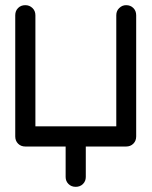

<svg xmlns="http://www.w3.org/2000/svg" viewBox="-20 -567 587 743"><path d="M273 156Q256 156 245 145Q234 134 234 118V0H78Q61 0 50 -11Q39 -22 39 -39V-508Q39 -525 50 -536Q61 -547 78 -547Q94 -547 105.5 -536Q117 -525 117 -508V-78H430V-508Q430 -525 441.5 -536Q453 -547 468 -547Q485 -547 496 -536Q507 -525 507 -508V-39Q507 -22 496 -11Q485 0 468 0H312V118Q312 134 301 145Q290 156 273 156Z"/></svg>

Font: Comfortaa
Style: Regular
Weight: 400
Designer: Johan Aakerlund
Foundry: Johan Aakerlund
Version: Version 3.104; ttfautohint (v1.8.1.43-b0c9)